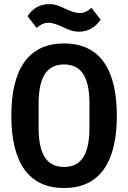

<svg xmlns="http://www.w3.org/2000/svg" viewBox="-20 -927 640 959"><path d="M300.1 12.1C481.2 12.1 563.6 -121.1 563.6 -349.1C563.6 -577.1 481.2 -709.9 300.1 -709.9C118.6 -709.9 36.6 -577.1 36.6 -349.1C36.6 -121.1 118.6 12.1 300.1 12.1ZM117.5 -846.2 163 -787.6C183.6 -804.7 199.2 -813.2 221.6 -813.2C244.7 -813.2 267 -804.3 296.9 -790.5C320.7 -779.5 343.4 -768.8 375 -768.8C425.8 -768.8 460.6 -796.2 482.6 -828.8L436.8 -887.8C416.2 -870.7 400.9 -861.9 378.2 -861.9C355.5 -861.9 333.1 -871.1 303.3 -884.6C279.1 -895.6 256.7 -906.6 225.1 -906.6C174.4 -906.6 139.2 -879.6 117.5 -846.2ZM172.9 -289.4V-408.7C172.9 -530.2 206.3 -605.1 300.1 -605.1C393.5 -605.1 426.8 -530.2 426.8 -408.7V-290.1C426.8 -168 393.5 -93 300.1 -93C206.3 -93 172.9 -168 172.9 -289.4Z"/></svg>

Font: Margiela Mono SemiBold
Style: Regular
Weight: 600
Designer: Mike Abbink, Paul van der Laan, Pieter van Rosmalen
Foundry: Bold Monday
Version: Version 2.003 2021